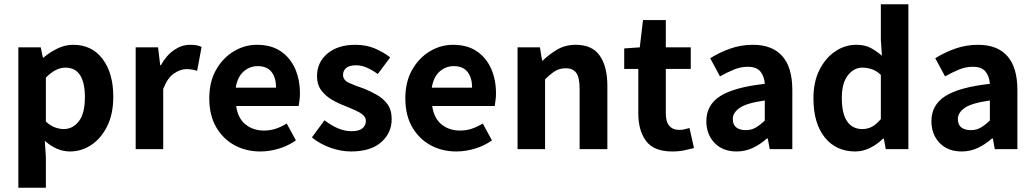

<svg xmlns="http://www.w3.org/2000/svg" viewBox="-20 -699 4849 900"><path d="M66 181V-477H171L181 -429H184Q213 -454 249 -471.5Q285 -489 323 -489Q411 -489 461 -422.5Q511 -356 511 -246Q511 -164 482 -106.5Q453 -49 407 -19Q361 11 308 11Q246 11 190 -39L195 37V181ZM279 -94Q321 -94 349.5 -130.5Q378 -167 378 -244Q378 -311 355.5 -346.5Q333 -382 286 -382Q241 -382 195 -335V-129Q217 -109 238.5 -101.5Q260 -94 279 -94Z M616 0V-477H721L731 -393H734Q760 -440 796 -464.5Q832 -489 870 -489Q889 -489 902 -486.5Q915 -484 925 -479L904 -367Q891 -371 879.5 -373Q868 -375 853 -375Q826 -375 795.5 -354.5Q765 -334 745 -282V0Z M1200 11Q1133 11 1079 -18.5Q1025 -48 993 -103.5Q961 -159 961 -238Q961 -316 993 -372Q1025 -428 1076 -458.5Q1127 -489 1184 -489Q1251 -489 1295.5 -459Q1340 -429 1363 -377.5Q1386 -326 1386 -261Q1386 -243 1383.5 -226.5Q1381 -210 1380 -202H1087Q1095 -145 1130.5 -116Q1166 -87 1218 -87Q1246 -87 1272 -95.5Q1298 -104 1324 -120L1367 -41Q1332 -16 1288 -2.5Q1244 11 1200 11ZM1085 -288H1274Q1274 -334 1253 -361.5Q1232 -389 1188 -389Q1150 -389 1121.5 -363.5Q1093 -338 1085 -288Z M1625 11Q1577 11 1527.5 -7Q1478 -25 1442 -55L1501 -135Q1533 -111 1564 -97.5Q1595 -84 1628 -84Q1663 -84 1679 -97.5Q1695 -111 1695 -132Q1695 -149 1680.5 -161Q1666 -173 1643.5 -183Q1621 -193 1596 -203Q1566 -214 1536 -231.5Q1506 -249 1486 -275.5Q1466 -302 1466 -342Q1466 -407 1515 -448Q1564 -489 1645 -489Q1698 -489 1739 -471Q1780 -453 1809 -430L1751 -352Q1726 -370 1700.5 -381.5Q1675 -393 1649 -393Q1618 -393 1603 -380.5Q1588 -368 1588 -348Q1588 -323 1617 -310Q1646 -297 1685 -284Q1715 -272 1745.5 -255Q1776 -238 1796 -211Q1816 -184 1816 -140Q1816 -76 1767 -32.5Q1718 11 1625 11Z M2119 11Q2052 11 1998 -18.5Q1944 -48 1912 -103.5Q1880 -159 1880 -238Q1880 -316 1912 -372Q1944 -428 1995 -458.5Q2046 -489 2103 -489Q2170 -489 2214.5 -459Q2259 -429 2282 -377.5Q2305 -326 2305 -261Q2305 -243 2302.5 -226.5Q2300 -210 2299 -202H2006Q2014 -145 2049.5 -116Q2085 -87 2137 -87Q2165 -87 2191 -95.5Q2217 -104 2243 -120L2286 -41Q2251 -16 2207 -2.5Q2163 11 2119 11ZM2004 -288H2193Q2193 -334 2172 -361.5Q2151 -389 2107 -389Q2069 -389 2040.5 -363.5Q2012 -338 2004 -288Z M2406 0V-477H2511L2521 -415H2524Q2555 -445 2592.5 -467Q2630 -489 2679 -489Q2756 -489 2791.5 -438Q2827 -387 2827 -297V0H2697V-281Q2697 -335 2681.5 -357Q2666 -379 2632 -379Q2603 -379 2581.5 -365.5Q2560 -352 2535 -327V0Z M3131 11Q3045 11 3008.5 -38Q2972 -87 2972 -168V-376H2906V-472L2979 -477L2994 -605H3101V-477H3218V-376H3101V-169Q3101 -128 3117.5 -109Q3134 -90 3165 -90Q3177 -90 3189.5 -93Q3202 -96 3212 -99L3233 -5Q3214 0 3188.5 5.5Q3163 11 3131 11Z M3433 11Q3368 11 3329.5 -29Q3291 -69 3291 -131Q3291 -207 3356 -248.5Q3421 -290 3565 -306Q3563 -340 3545 -363Q3527 -386 3485 -386Q3452 -386 3420.5 -373Q3389 -360 3355 -341L3309 -426Q3352 -453 3402.5 -471Q3453 -489 3510 -489Q3600 -489 3647 -436Q3694 -383 3694 -277V0H3588L3579 -50H3575Q3545 -23 3509.5 -6Q3474 11 3433 11ZM3476 -89Q3502 -89 3522.5 -101Q3543 -113 3565 -134V-228Q3480 -216 3447.5 -193.5Q3415 -171 3415 -141Q3415 -114 3431.5 -101.5Q3448 -89 3476 -89Z M3989 11Q3899 11 3846 -55Q3793 -121 3793 -238Q3793 -316 3821.5 -372Q3850 -428 3895.5 -458.5Q3941 -489 3993 -489Q4033 -489 4060 -475Q4087 -461 4114 -438L4109 -512V-679H4238V0H4132L4123 -49H4119Q4093 -23 4059 -6Q4025 11 3989 11ZM4022 -94Q4047 -94 4067.5 -105Q4088 -116 4109 -141V-348Q4088 -368 4065.5 -375Q4043 -382 4022 -382Q3983 -382 3954.5 -346Q3926 -310 3926 -240Q3926 -166 3951 -130Q3976 -94 4022 -94Z M4488 11Q4423 11 4384.5 -29Q4346 -69 4346 -131Q4346 -207 4411 -248.5Q4476 -290 4620 -306Q4618 -340 4600 -363Q4582 -386 4540 -386Q4507 -386 4475.5 -373Q4444 -360 4410 -341L4364 -426Q4407 -453 4457.5 -471Q4508 -489 4565 -489Q4655 -489 4702 -436Q4749 -383 4749 -277V0H4643L4634 -50H4630Q4600 -23 4564.5 -6Q4529 11 4488 11ZM4531 -89Q4557 -89 4577.5 -101Q4598 -113 4620 -134V-228Q4535 -216 4502.5 -193.5Q4470 -171 4470 -141Q4470 -114 4486.5 -101.5Q4503 -89 4531 -89Z"/></svg>

Font: Narnoor
Style: Bold
Weight: 700
Designer: S. Sridhar Murthy
Foundry: SIL International
Version: Version 3.000